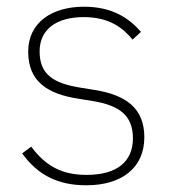

<svg xmlns="http://www.w3.org/2000/svg" viewBox="-20 -540 508 572"><path d="M237 12C344 12 410 -41 410 -131C410 -217 356 -257 262 -272L219 -279C138 -292 98 -319 98 -387C98 -453 149 -489 229 -489C306 -489 346 -457 375 -422L400 -445C365 -485 316 -520 230 -520C136 -520 64 -474 64 -386C64 -296 123 -260 213 -246L256 -239C337 -226 376 -195 376 -128C376 -58 328 -19 238 -19C167 -19 118 -43 73 -103L46 -83C93 -18 153 12 237 12Z"/></svg>

Font: IBM Plex Thai ExtraLight
Style: Regular
Weight: 200
Designer: Mike Abbink, Paul van der Laan, Pieter van Rosmalen, Ben Mitchell, Mark Frömberg
Foundry: Bold Monday
Version: Version 1.0